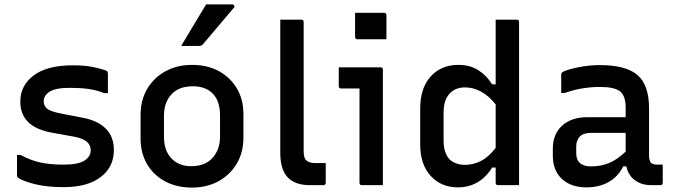

<svg xmlns="http://www.w3.org/2000/svg" viewBox="-20 -839 3060 870"><path d="M267 -93Q335 -93 363 -111.5Q391 -130 391 -158Q391 -181 374 -196.5Q357 -212 314 -220L214 -238Q140 -252 106 -287.5Q72 -323 72 -378Q72 -452 133 -497.5Q194 -543 309 -543Q362 -543 398 -536Q434 -529 456 -521Q465 -518 467 -514Q469 -510 469 -502V-417H453Q416 -431 380 -436Q344 -441 297 -441Q232 -441 205 -423.5Q178 -406 178 -381Q178 -359 193.5 -346.5Q209 -334 254 -325L352 -306Q420 -294 458 -257.5Q496 -221 496 -159Q496 -82 436 -36.5Q376 9 268 9Q197 9 145 -3Q93 -15 64 -32Q57 -36 57 -45V-137H73Q117 -113 161.5 -103Q206 -93 267 -93Z M850 -545Q920 -545 972 -516.5Q1024 -488 1053.5 -438Q1083 -388 1083 -323V-215Q1083 -148 1052.5 -97Q1022 -46 969.5 -17.5Q917 11 850 11Q780 11 727.5 -17.5Q675 -46 646 -96Q617 -146 617 -211V-319Q617 -386 647.5 -437Q678 -488 730.5 -516.5Q783 -545 850 -545ZM854 -448Q790 -448 756.5 -411Q723 -374 723 -315V-218Q723 -155 759 -119Q792 -86 846 -86Q910 -86 943.5 -124Q977 -162 977 -219V-316Q977 -382 943 -416Q911 -448 854 -448ZM914 -819H1032Q1039 -819 1041.5 -813.5Q1044 -808 1039 -803Q1014 -774 993 -749Q972 -724 950.5 -698.5Q929 -673 900 -639Q894 -631 883 -631H801Q828 -677 857 -724.5Q886 -772 914 -819Z M1456 -11Q1456 0 1445 0H1385Q1317 0 1283.5 -35.5Q1250 -71 1250 -147V-750H1345Q1356 -750 1356 -739V-154Q1356 -124 1367 -113Q1380 -100 1410 -100H1456Z M1609 -11V-438H1526Q1515 -438 1515 -449V-534H1704Q1715 -534 1715 -523V0H1620Q1609 0 1609 -11ZM1589 -781H1720Q1731 -781 1731 -770V-661H1600Q1589 -661 1589 -672Z M2057 -545Q2109 -545 2146.5 -521.5Q2184 -498 2210 -457H2226V-750H2321Q2332 -750 2332 -739V0H2237Q2226 0 2226 -11V-80H2210Q2184 -37 2144.5 -13.5Q2105 10 2055 10Q1979 10 1931.5 -42Q1884 -94 1884 -185V-346Q1884 -440 1931.5 -492.5Q1979 -545 2057 -545ZM2017 -117Q2044 -92 2088 -92Q2124 -92 2159 -109.5Q2194 -127 2226 -169V-366Q2195 -405 2159.5 -424Q2124 -443 2088 -443Q2042 -443 2016 -413.5Q1990 -384 1990 -329V-202Q1990 -146 2017 -117Z M2921 -348V-134Q2921 -112 2930 -101Q2940 -93 2957 -93H2983V-11Q2983 0 2972 0H2930Q2888 0 2857.5 -22Q2827 -44 2818 -85H2804Q2781 -39 2738.5 -14.5Q2696 10 2637 10Q2567 10 2526 -28.5Q2485 -67 2485 -133V-166Q2485 -231 2527 -269.5Q2569 -308 2642 -308H2815V-351Q2815 -405 2789.5 -425Q2764 -445 2699 -445Q2615 -445 2540 -418H2523V-501Q2523 -507 2526 -510Q2532 -516 2558 -524Q2584 -532 2622 -538Q2660 -544 2699 -544Q2816 -544 2868.5 -499Q2921 -454 2921 -348ZM2591 -145Q2591 -85 2659 -85Q2702 -85 2739 -100Q2776 -115 2815 -152V-237H2659Q2624 -237 2607 -220Q2591 -202 2591 -177Z"/></svg>

Font: Recursive Sn Lnr St Med
Style: Regular
Weight: 500
Version: Version 1.085;hotconv 1.1.0;makeotfexe 2.6.0; ttfautohint (v